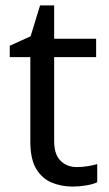

<svg xmlns="http://www.w3.org/2000/svg" viewBox="-20 -679 401 709"><path d="M264 -62Q284 -62 305 -65.5Q326 -69 339 -73V-6Q325 1 299 5.5Q273 10 249 10Q207 10 171.5 -4.5Q136 -19 114 -55Q92 -91 92 -156V-468H16V-510L93 -545L128 -659H180V-536H335V-468H180V-158Q180 -109 203.5 -85.5Q227 -62 264 -62Z"/></svg>

Font: Noto Sans Gujarati
Style: Regular
Weight: 400
Designer: Jelle Bosma - Monotype Design Team, Universal Thirst
Foundry: Monotype Imaging Inc.
Version: Version 2.102